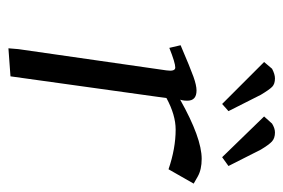

<svg xmlns="http://www.w3.org/2000/svg" viewBox="-129 -542 676 458"><g transform="rotate(90 209.0 -313.0)"><path d="M87.9 -405.8Q142.6 -429.2 163.1 -436.5Q183.6 -443.8 195.8 -443.8Q220.2 -443.8 220.2 -421.9Q220.2 -415 219.2 -410.2L217.8 -404.8Q309.1 -456.1 358.9 -456.1Q384.3 -456.1 400.9 -446.8L418 -437L383.8 -377Q334 -394 289.1 -394Q254.4 -394 213.9 -372.1L162.1 0L95.2 4.9L97.2 -19L147.9 -372.1Q150.9 -393.1 141.1 -393.1Q129.9 -393.1 94.2 -378.9ZM127.9 -605 144 -624Q157.2 -630.9 167 -630.9Q180.2 -630.9 187 -624.3Q193.8 -617.7 206.1 -597.2L245.1 -520L228 -504.9ZM257.8 -605 274.9 -624Q286.1 -630.9 295.9 -630.9Q309.6 -630.9 317.4 -623.8Q325.2 -616.7 336.9 -597.2L376 -520L355 -504.9Z"/></g></svg>

Font: Dehuti Alt
Style: Italic
Weight: 400
Version: Version 1.2